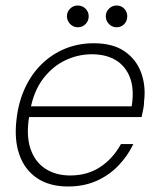

<svg xmlns="http://www.w3.org/2000/svg" viewBox="-20 -665 571 697"><path d="M227 12Q160 12 115 -18Q70 -48 50.5 -103Q31 -158 40 -232Q47 -294 70.5 -345Q94 -396 131.5 -432.5Q169 -469 217 -488.5Q265 -508 320 -508Q390 -508 432.5 -478.5Q475 -449 492.5 -401Q510 -353 503 -297Q503 -283 500 -268.5Q497 -254 494 -240H73L80 -279H458Q468 -341 452 -383Q436 -425 400.5 -446.5Q365 -468 313 -468Q264 -468 218 -446.5Q172 -425 137.5 -380.5Q103 -336 90 -267L87 -249Q74 -176 90 -127Q106 -78 144 -53Q182 -28 235 -28Q297 -28 343.5 -58.5Q390 -89 419 -142H464Q443 -98 409 -63Q375 -28 329.5 -8Q284 12 227 12ZM262 -566Q246 -566 234.5 -578Q223 -590 223 -606Q223 -622 234.5 -633.5Q246 -645 262 -645Q279 -645 290.5 -633.5Q302 -622 302 -606Q302 -589 290.5 -577.5Q279 -566 262 -566ZM403 -566Q387 -566 375.5 -578Q364 -590 364 -606Q364 -622 375.5 -633.5Q387 -645 404 -645Q420 -645 431 -633.5Q442 -622 442 -606Q442 -589 431 -577.5Q420 -566 403 -566Z"/></svg>

Font: DM Sans 28pt ExtraLight
Style: Italic
Weight: 250
Italic angle: -10°
Version: Version 4.004;gftools[0.9.30]